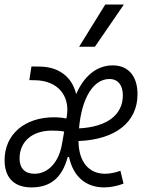

<svg xmlns="http://www.w3.org/2000/svg" viewBox="-29 -815 635 845"><path d="M433.6 -50.3C360.8 -50.3 317.4 -104 316.4 -194.3C479.5 -200.7 576.2 -277.3 576.2 -400.4C576.2 -480 535.6 -527.3 467.3 -527.3C397 -527.3 340.8 -480.5 306.2 -400.9C288.1 -476.6 230 -521.5 144.5 -522L109.4 -522.5L100.1 -462.4L124 -461.9C223.6 -460.9 281.2 -395.5 264.6 -300.8L263.2 -293.5C246.6 -296.9 227.1 -298.8 208.5 -298.8C78.6 -298.8 -8.8 -222.7 -8.8 -110.4C-8.8 -33.2 32.7 9.8 109.4 9.8C190.9 9.8 244.1 -30.8 269 -124H274.9C293 -39.1 347.7 9.8 429.7 9.8C456.5 9.8 488.3 3.4 514.6 -6.8L501 -63.5C479 -55.2 454.1 -50.3 433.6 -50.3ZM318.8 -250C330.1 -382.3 381.3 -467.3 452.6 -467.3C490.7 -467.3 511.7 -439.5 511.7 -395.5C511.7 -308.6 440.9 -256.3 318.8 -250ZM245.1 -189 244.6 -185.5C231 -99.1 181.2 -50.3 123 -50.3C80.1 -50.3 57.1 -74.7 57.1 -117.7C57.1 -191.9 112.8 -240.2 199.2 -240.2C220.2 -240.2 238.8 -239.3 253.4 -235.8L245.6 -191.4ZM319.3 -609.4H388.7L516.1 -794.9H434.1Z"/></svg>

Font: Cascadia Code NF Light
Style: Italic
Weight: 300
Italic angle: -10°
Monospace: yes
Designer: Aaron Bell
Foundry: Saja Typeworks
Version: Version 2404.023